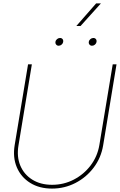

<svg xmlns="http://www.w3.org/2000/svg" viewBox="-20 -1108 709 1136"><path d="M287.6 7.8Q212.9 7.8 158.7 -25.9Q104.5 -59.6 79.6 -117.9Q54.7 -176.3 66.9 -250L146 -727.5H168.5L89.4 -248Q78.1 -180.7 100.3 -127.9Q122.6 -75.2 171.4 -44.9Q220.2 -14.6 288.1 -14.6Q357.4 -14.6 416.7 -45.4Q476.1 -76.2 516.4 -129.4Q556.6 -182.6 567.9 -250L647 -727.5H669.4L590.3 -248Q578.1 -174.3 534.4 -116.5Q490.7 -58.6 426.3 -25.4Q361.8 7.8 287.6 7.8ZM431.6 -954.1 548.8 -1087.9H577.1L456.5 -954.1ZM327.1 -837.4Q317.9 -837.4 312.3 -844.2Q306.6 -851.1 308.1 -860.4Q309.6 -870.1 317.6 -876.7Q325.7 -883.3 335 -883.3Q344.7 -883.3 350.1 -876.7Q355.5 -870.1 354 -860.4Q352.5 -851.1 344.7 -844.2Q336.9 -837.4 327.1 -837.4ZM524.4 -837.4Q515.1 -837.4 509.5 -844.2Q503.9 -851.1 505.4 -860.4Q506.8 -870.1 514.9 -876.7Q522.9 -883.3 532.2 -883.3Q542 -883.3 547.4 -876.7Q552.7 -870.1 551.3 -860.4Q549.8 -851.1 542 -844.2Q534.2 -837.4 524.4 -837.4Z"/></svg>

Font: Inter Display Thin
Style: Italic
Weight: 100
Italic angle: -9.39999°
Designer: Rasmus Andersson
Foundry: rsms
Version: Version 4.000;git-a52131595